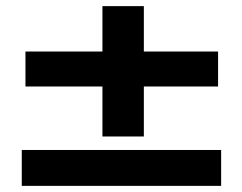

<svg xmlns="http://www.w3.org/2000/svg" viewBox="-20 -596 790 626"><path d="M314 -151V-314H63V-428H314V-576H449V-428H691V-314H449V-151ZM51 10V-107H701V10Z"/></svg>

Font: Inconsolata ExtraExpanded Black
Style: Regular
Weight: 900
Width: 8
Monospace: yes
Designer: Raph Levien, Cyreal, Brenton Simpson
Foundry: Raph Levien, Cyreal, Google
Version: Version 3.001; ttfautohint (v1.8.2.53-6de2)